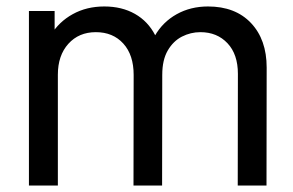

<svg xmlns="http://www.w3.org/2000/svg" viewBox="-20 -574 905 594"><path d="M715.5 0 716 -345.5Q716 -406 683.8 -440.2Q651.5 -474.5 600 -474.5Q570 -474.5 543 -460.8Q516 -447 499 -417.8Q482 -388.5 482 -343L435 -362Q434 -419.5 458.8 -462.8Q483.5 -506 526.5 -530Q569.5 -554 623.5 -554Q708 -554 756.5 -502.8Q805 -451.5 805 -365L804.5 0ZM69.5 0V-540H149V-395.5H159V0ZM393 0 393.5 -342Q393.5 -404 361.5 -439.2Q329.5 -474.5 276.5 -474.5Q224 -474.5 191.5 -438.5Q159 -402.5 159 -343L112 -371Q112 -423.5 137 -465Q162 -506.5 205 -530.2Q248 -554 302.5 -554Q357 -554 397.5 -531Q438 -508 460 -465.2Q482 -422.5 482 -363.5L481.5 0Z"/></svg>

Font: Manrope ExtraLight Medium
Style: Regular
Weight: 500
Version: Version 4.504